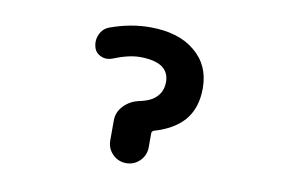

<svg xmlns="http://www.w3.org/2000/svg" viewBox="-63 -666 1125 754"><g transform="rotate(10 500.0 -289.0)"><path d="M402.3 -94.7V-173.8Q402.3 -208 426.8 -233.4Q451.2 -258.8 487.3 -266.6Q516.6 -272.5 537.1 -284.2Q578.1 -309.6 578.1 -358.4Q578.1 -396.5 549.8 -417Q520.5 -437.5 460.9 -437.5Q416 -437.5 353.5 -412.1Q342.8 -408.2 332 -408.2Q320.3 -408.2 309.6 -413.1Q287.1 -422.9 281.2 -445.3Q278.3 -456.1 278.3 -465.8Q278.3 -481.4 285.2 -496.1Q295.9 -520.5 321.3 -530.3Q401.4 -559.6 480.5 -559.6Q593.8 -559.6 659.2 -504.9Q724.6 -451.2 724.6 -359.4Q724.6 -278.3 680.7 -228.5Q639.6 -183.6 565.4 -162.1Q555.7 -159.2 555.7 -149.4V-94.7Q555.7 -62.5 533.2 -40Q510.7 -17.6 479 -17.6Q447.3 -17.6 424.8 -40Q402.3 -62.5 402.3 -94.7Z"/></g></svg>

Font: Rounded-X Mgen+ 2m bold
Style: Bold
Weight: 700
Designer: [Source Han Sans]
Ryoko NISHIZUKA  (kana & ideographs); Paul D. Hunt (Latin, Greek & Cyrillic); Wenlong ZHANG  (bopomofo
Version: Version 1.059.20150602